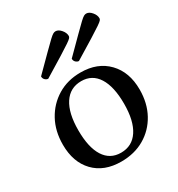

<svg xmlns="http://www.w3.org/2000/svg" viewBox="-169 -808 866 932"><g transform="rotate(-30 264.0 -342.0)"><path d="M241 12Q145 12 90 -45.5Q35 -103 35 -201Q35 -277 67 -335.5Q99 -394 155 -428Q211 -462 284 -462Q379 -462 435.5 -403.5Q492 -345 492 -247Q492 -171 460 -112.5Q428 -54 371.5 -21Q315 12 241 12ZM261 -26Q324 -26 358 -78Q392 -130 392 -225Q392 -321 359.5 -372.5Q327 -424 266 -424Q203 -424 169 -372Q135 -320 135 -224Q135 -128 167.5 -77Q200 -26 261 -26ZM134 -514Q125 -514 117 -521.5Q109 -529 109 -541Q165 -597 196.5 -628.5Q228 -660 243.5 -674.5Q259 -689 266 -692.5Q273 -696 279 -696Q295 -696 309.5 -679Q324 -662 324 -644Q324 -639 319.5 -633.5Q315 -628 297.5 -616Q280 -604 241.5 -580Q203 -556 134 -514ZM306 -514Q297 -514 289 -521.5Q281 -529 281 -541Q337 -597 368.5 -628.5Q400 -660 415.5 -674.5Q431 -689 438 -692.5Q445 -696 451 -696Q467 -696 481.5 -679Q496 -662 496 -644Q496 -639 491.5 -633.5Q487 -628 469.5 -616Q452 -604 413.5 -580Q375 -556 306 -514Z"/></g></svg>

Font: Petrona Medium
Style: Regular
Weight: 500
Designer: Ringo R. Seeber
Foundry: Ringo R. Seeber
Version: Version 2.001; ttfautohint (v1.8.3)